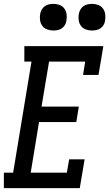

<svg xmlns="http://www.w3.org/2000/svg" viewBox="-36 -974 566 994"><path d="M-16 0V-80H32L127 -655H90V-735H499L474 -586H394L405 -655H218L179 -422H372L359 -342H166L123 -80H310L322 -149H402L377 0ZM440 -816Q424 -816 408.5 -821.5Q393 -827 383.5 -839.5Q374 -852 371.5 -868.5Q369 -885 372 -902Q374 -913 380 -924Q386 -935 396 -942Q406 -949 417.5 -951.5Q429 -954 440 -954Q457 -954 472 -948.5Q487 -943 496.5 -930.5Q506 -918 508.5 -901.5Q511 -885 508 -868Q507 -857 501 -846Q495 -835 485 -828Q475 -821 463.5 -818.5Q452 -816 440 -816ZM240 -816Q224 -816 208.5 -821.5Q193 -827 183.5 -839.5Q174 -852 171.5 -868.5Q169 -885 172 -902Q174 -913 180 -924Q186 -935 196 -942Q206 -949 217.5 -951.5Q229 -954 240 -954Q257 -954 272 -948.5Q287 -943 296.5 -930.5Q306 -918 308.5 -901.5Q311 -885 308 -868Q307 -857 301 -846Q295 -835 285 -828Q275 -821 263.5 -818.5Q252 -816 240 -816Z"/></svg>

Font: Iosevka Curly Slab MdObl
Style: Regular
Weight: 500
Italic angle: -9°
Monospace: yes
Designer: Belleve Invis
Foundry: Belleve Invis
Version: Version 11.0.0; ttfautohint (v1.8.3)